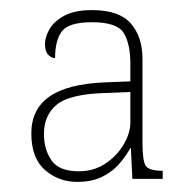

<svg xmlns="http://www.w3.org/2000/svg" viewBox="-20 -740 374 380"><path d="M133 -380Q96 -380 69 -403.5Q42 -427 42 -476Q42 -524 78 -549Q114 -574 188 -577L238 -579V-614Q238 -653 225 -674.5Q212 -696 162 -696Q116 -696 102.5 -678Q89 -660 89 -625Q82 -625 75.5 -631.5Q69 -638 69 -653Q69 -666 77.5 -681.5Q86 -697 106.5 -708.5Q127 -720 162 -720Q216 -720 239 -693.5Q262 -667 262 -623V-457Q262 -423 268 -412.5Q274 -402 302 -402V-386H242L239 -447H238Q231 -434 218 -418Q205 -402 184 -391Q163 -380 133 -380ZM136 -401Q166 -401 189 -416.5Q212 -432 225 -454.5Q238 -477 238 -497V-558L190 -556Q118 -554 92.5 -533Q67 -512 67 -475Q67 -444 82 -422.5Q97 -401 136 -401Z"/></svg>

Font: Noto Serif Tibetan Thin
Style: Regular
Weight: 250
Version: Version 2.103